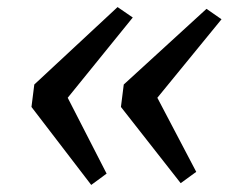

<svg xmlns="http://www.w3.org/2000/svg" viewBox="-20 -578 696 543"><path d="M312.5 -558 355.5 -528.5 171.5 -301.5 281.5 -87 238 -55 69 -275.5 77 -339ZM564 -553 606.5 -523.5 425 -301.5 535 -92 491 -60 322 -275.5 330 -339Z"/></svg>

Font: Merriweather 24pt SemiCondensed
Style: Italic
Weight: 400
Width: 4
Italic angle: -7.8°
Designer: Eben Sorkin
Foundry: Eben Sorkin
Version: Version 2.101